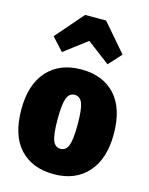

<svg xmlns="http://www.w3.org/2000/svg" viewBox="-126 -917 790 1017"><g transform="rotate(15 268.5 -409.0)"><path d="M522 -266Q522 -131 454.5 -55.5Q387 20 269 20Q150 20 82.5 -53Q15 -126 15 -268Q15 -404 82.5 -479Q150 -554 269 -554Q387 -554 454.5 -481Q522 -408 522 -266ZM214 -268Q214 -184 226.5 -151.5Q239 -119 269 -119Q299 -119 311.5 -152Q324 -185 324 -266Q324 -349 311.5 -382Q299 -415 269 -415Q239 -415 226.5 -382Q214 -349 214 -268ZM144 -616 80 -686 212 -838H327L458 -686L394 -616L269 -711Z"/></g></svg>

Font: Fira Sans Condensed Black
Style: Regular
Weight: 900
Width: 3
Designer: Carrois Corporate & Edenspiekermann AG
Foundry: Carrois Corporate GbR & Edenspiekermann AG
Version: Version 4.203